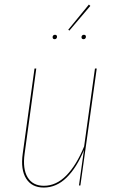

<svg xmlns="http://www.w3.org/2000/svg" viewBox="-20 -821 512 850"><path d="M373.5 -800.8 379.9 -794.9 287.1 -685.5 282.2 -689.5ZM222.2 -647.5Q212.9 -647.5 212.9 -656.7Q212.9 -661.1 215.8 -664.1Q218.8 -667 223.1 -667Q232.4 -667 232.4 -658.2Q232.4 -653.8 229.5 -650.6Q226.6 -647.5 222.2 -647.5ZM350.1 -647.5Q340.8 -647.5 340.8 -656.7Q340.8 -661.1 343.8 -664.1Q346.7 -667 351.1 -667Q360.4 -667 360.4 -658.2Q360.4 -653.8 357.4 -650.6Q354.5 -647.5 350.1 -647.5ZM173.8 9.3Q120.6 9.3 95.7 -30.5Q70.8 -70.3 80.6 -140.1L132.8 -517.6H140.6L88.9 -140.1Q79.6 -73.2 102.3 -35.9Q125 1.5 174.3 1.5Q229 1.5 273.9 -44.4Q318.8 -90.3 352.5 -172.9L400.4 -517.6H408.2L335.9 0H329.6L351.6 -156.7Q319.3 -78.1 274.4 -34.4Q229.5 9.3 173.8 9.3Z"/></svg>

Font: Fira Sans Compressed Eight
Style: Italic
Weight: 100
Width: 3
Italic angle: -8°
Designer: Carrois Corporate & Edenspiekermann AG
Foundry: Carrois Corporate GbR & Edenspiekermann AG
Version: Version 4.203;PS 004.203;hotconv 1.0.88;makeotf.lib2.5.64775